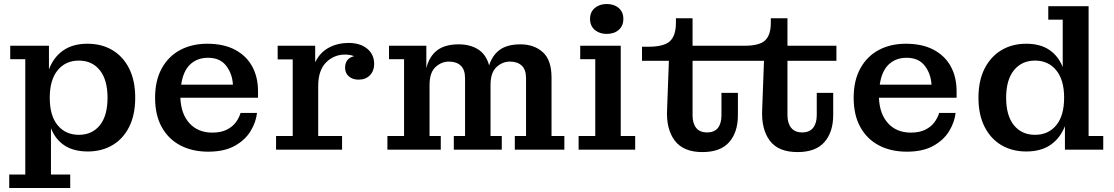

<svg xmlns="http://www.w3.org/2000/svg" viewBox="-20 -746 5551 957"><path d="M26 191V124H106V-451H31V-518H224V-400Q247 -461 295 -494.5Q343 -528 416 -528Q487 -528 540.5 -496Q594 -464 624 -404Q654 -344 654 -259Q654 -174 624 -114Q594 -54 540.5 -22.5Q487 9 418 9Q347 9 301.5 -21Q256 -51 234 -107V124H330V191ZM373 -74Q439 -74 477.5 -121.5Q516 -169 516 -259Q516 -348 477.5 -396Q439 -444 373 -444Q307 -444 267.5 -396Q228 -348 228 -259Q228 -169 267.5 -121.5Q307 -74 373 -74Z M1018 10Q939 10 879.5 -21Q820 -52 786.5 -112Q753 -172 753 -259Q753 -345 786.5 -405.5Q820 -466 878.5 -497Q937 -528 1013 -528Q1095 -528 1151.5 -498Q1208 -468 1237 -415Q1266 -362 1266 -292V-259H879Q882 -178 924.5 -131.5Q967 -85 1038 -85Q1081 -85 1110 -99.5Q1139 -114 1155.5 -136.5Q1172 -159 1179 -183H1261Q1256 -137 1229 -92.5Q1202 -48 1150 -19Q1098 10 1018 10ZM1141 -324Q1138 -378 1107.5 -418Q1077 -458 1017 -458Q963 -458 928 -425Q893 -392 883 -324Z M1356 0V-68H1439V-450H1364V-518H1551V-436Q1576 -486 1620 -509Q1664 -532 1717 -532Q1775 -532 1810 -503.5Q1845 -475 1845 -427Q1845 -393 1824 -371Q1803 -349 1767 -349Q1737 -349 1718.5 -365.5Q1700 -382 1700 -408Q1700 -455 1745 -466Q1726 -474 1699 -474Q1645 -474 1605.5 -435Q1566 -396 1566 -316V-68H1685V0Z M1911 0V-68H1994V-451H1919V-518H2105V-406Q2119 -464 2158 -494.5Q2197 -525 2267 -525Q2323 -525 2363 -500Q2403 -475 2418 -420Q2434 -471 2471.5 -498Q2509 -525 2574 -525Q2642 -525 2685.5 -486Q2729 -447 2729 -360V-68H2793V0H2546V-68H2602V-356Q2602 -399 2580.5 -419Q2559 -439 2522 -439Q2484 -439 2454.5 -411.5Q2425 -384 2425 -322V-68H2481V0H2242V-68H2298V-356Q2298 -399 2276.5 -419Q2255 -439 2218 -439Q2180 -439 2150.5 -411.5Q2121 -384 2121 -322V-68H2177V0Z M3004 -577Q2968 -577 2944.5 -597Q2921 -617 2921 -652Q2921 -686 2944.5 -706Q2968 -726 3004 -726Q3041 -726 3064 -706Q3087 -686 3087 -652Q3087 -617 3064 -597Q3041 -577 3004 -577ZM2864 0V-68H2947V-451H2872V-518H3074V-68H3146V0Z M3481 12Q3386 12 3343 -45.5Q3300 -103 3305 -200L3314 -443H3180V-513H3211Q3290 -513 3319.5 -541Q3349 -569 3349 -632V-655H3432V-518H3691Q3766 -518 3794 -545Q3822 -572 3822 -632V-655H3905V-518H4149V-443H3905V-172Q3905 -132 3923.5 -109Q3942 -86 3978 -86Q4015 -86 4033 -109Q4051 -132 4051 -172V-283H4133V-173Q4133 -88 4089.5 -38Q4046 12 3955 12Q3859 12 3816.5 -45.5Q3774 -103 3779 -201L3788 -443H3432V-171Q3432 -131 3450 -108.5Q3468 -86 3504 -86Q3541 -86 3558.5 -108.5Q3576 -131 3576 -171V-283H3658V-172Q3658 -87 3614.5 -37.5Q3571 12 3481 12Z M4500 10Q4421 10 4361.5 -21Q4302 -52 4268.5 -112Q4235 -172 4235 -259Q4235 -345 4268.5 -405.5Q4302 -466 4360.5 -497Q4419 -528 4495 -528Q4577 -528 4633.5 -498Q4690 -468 4719 -415Q4748 -362 4748 -292V-259H4361Q4364 -178 4406.5 -131.5Q4449 -85 4520 -85Q4563 -85 4592 -99.5Q4621 -114 4637.5 -136.5Q4654 -159 4661 -183H4743Q4738 -137 4711 -92.5Q4684 -48 4632 -19Q4580 10 4500 10ZM4623 -324Q4620 -378 4589.5 -418Q4559 -458 4499 -458Q4445 -458 4410 -425Q4375 -392 4365 -324Z M5095 9Q5025 9 4971.5 -22.5Q4918 -54 4887.5 -114Q4857 -174 4857 -259Q4857 -344 4887.5 -404Q4918 -464 4971.5 -496Q5025 -528 5095 -528Q5165 -528 5210 -497.5Q5255 -467 5277 -412V-648H5205V-715H5406V-68H5479V0H5288V-117Q5264 -57 5216.5 -24Q5169 9 5095 9ZM5139 -74Q5205 -74 5244.5 -121.5Q5284 -169 5284 -259Q5284 -348 5244.5 -396Q5205 -444 5139 -444Q5073 -444 5034 -396Q4995 -348 4995 -259Q4995 -169 5034 -121.5Q5073 -74 5139 -74Z"/></svg>

Font: Montagu Slab 16pt Medium
Style: Regular
Weight: 500
Designer: Florian Karsten
Foundry: Florian Karsten
Version: Version 1.000; ttfautohint (v1.8.3)